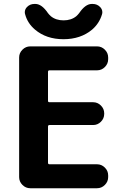

<svg xmlns="http://www.w3.org/2000/svg" viewBox="-20 -995 643 994"><path d="M110.4 -919.9Q108.4 -925.8 108.4 -931.6Q108.4 -946.3 119.1 -958Q134.8 -974.6 158.2 -974.6H163.1Q196.3 -974.6 228.5 -926.8Q235.4 -918 243.2 -911.1Q269.5 -889.6 309.1 -889.6Q348.6 -889.6 375 -911.1Q382.8 -918 389.6 -926.8Q421.9 -974.6 455.1 -974.6H460Q483.4 -974.6 499 -958Q509.8 -946.3 509.8 -931.6Q509.8 -925.8 507.8 -919.9Q494.1 -874 457 -841.8Q397.5 -792 308.6 -792Q219.7 -792 161.1 -841.8Q123 -874 110.4 -919.9ZM236.3 -630.9Q228.5 -630.9 228.5 -623V-472.7Q228.5 -465.8 236.3 -465.8H461.9Q485.4 -465.8 502.4 -448.7Q519.5 -431.6 519.5 -408.2V-405.3Q519.5 -381.8 502.4 -364.7Q485.4 -347.7 461.9 -347.7H236.3Q228.5 -347.7 228.5 -339.8V-152.3Q228.5 -144.5 236.3 -144.5H482.4Q505.9 -144.5 522.9 -127.4Q540 -110.4 540 -86.9V-78.1Q540 -54.7 522.9 -37.6Q505.9 -20.5 482.4 -20.5H136.7Q113.3 -20.5 96.2 -37.6Q79.1 -54.7 79.1 -78.1V-697.3Q79.1 -720.7 96.2 -737.8Q113.3 -754.9 136.7 -754.9H482.4Q505.9 -754.9 522.9 -737.8Q540 -720.7 540 -697.3V-688.5Q540 -665 522.9 -647.9Q505.9 -630.9 482.4 -630.9Z"/></svg>

Font: Gen Jyuu Gothic P Bold
Style: Bold
Weight: 700
Designer: [Source Han Sans]
Ryoko NISHIZUKA  (kana & ideographs); Paul D. Hunt (Latin, Greek & Cyrillic); Wenlong ZHANG  (bopomofo
Version: Version 1.002.20150607